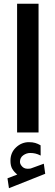

<svg xmlns="http://www.w3.org/2000/svg" viewBox="-20 -700 292 1014"><path d="M71.3 221.7Q54.7 208.5 44.9 192.1Q35.2 175.8 35.2 148.9Q35.2 106 64.7 78.4Q94.2 50.8 132.8 50.8Q151.9 50.8 166 54.9Q180.2 59.1 194.3 67.4L194.8 121.6Q179.7 113.8 166.5 110.8Q153.3 107.9 139.6 107.9Q120.1 107.9 102.8 120.1Q85.4 132.3 85.4 155.3Q85.9 168.9 99.1 181.6Q112.3 194.3 138.7 190.4Q139.2 190.4 143.1 189.5L211.4 164.6L218.8 217.8L27.3 293.9L19.5 241.7ZM183.6 -680.2V-0.5H70.3V-680.2Z"/></svg>

Font: Vazirmatn UI NL SemiBold
Style: Regular
Weight: 600
Designer: Saber Rastikerdar
Foundry: Saber Rastikerdar
Version: Version 33.003